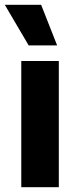

<svg xmlns="http://www.w3.org/2000/svg" viewBox="-34 -783 321 803"><path d="M55 0V-528H212V0ZM86 -593 -14 -763H138L205 -593Z"/></svg>

Font: Bricolage Grotesque 96pt ExtraBold SemiCondensed ExtraBold
Style: Regular
Weight: 800
Width: 4
Version: Version 1.001;gftools[0.9.33.dev8+g029e19f]